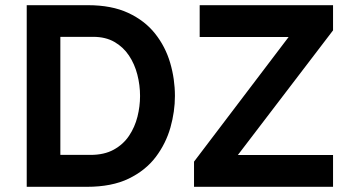

<svg xmlns="http://www.w3.org/2000/svg" viewBox="-20 -720 1359 740"><path d="M83 0V-700H319Q410.2 -700 474.1 -670.3Q538 -640.6 577.8 -590.4Q617.6 -540.1 635.9 -477.7Q654.2 -415.3 654.2 -350Q654.2 -290.1 636.9 -228.6Q619.5 -167.1 580.5 -115.2Q541.4 -63.3 476.2 -31.6Q411.1 0 315 0ZM212.6 -123H328.4Q381.9 -123 418.4 -143.2Q455 -163.3 477.4 -196.7Q499.7 -230.1 509.8 -270.2Q519.8 -310.3 519.8 -350Q519.8 -392 509.3 -432.6Q498.9 -473.2 477 -506Q455.1 -538.8 421 -558.4Q386.9 -578 339.4 -578H212.6ZM727.8 0V-97L1092.4 -577.4H749.6V-700H1263.6V-603L896.8 -122.6H1263.6V0Z"/></svg>

Font: Overpass
Style: Regular
Weight: 400
Designer: Delve Withrington, Dave Bailey, Thomas Jockin
Foundry: Delve Fonts LLC
Version: Version 4.000